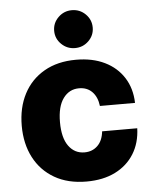

<svg xmlns="http://www.w3.org/2000/svg" viewBox="-55 -828 707 884"><g transform="rotate(-5 298.5 -386.0)"><path d="M309.7 10.3Q223.4 10.3 161.8 -25.4Q100.1 -61.1 67.1 -124.5Q34.1 -187.9 34.1 -271Q34.1 -354.8 67.1 -418.1Q100.1 -481.5 161.9 -517Q223.7 -552.6 309.3 -552.6Q385.3 -552.6 441.4 -525.2Q497.5 -497.9 529.3 -448Q561.1 -398.1 562.9 -331H400.6Q395.6 -372.9 372.3 -396.7Q349.1 -420.5 311.8 -420.5Q266.3 -420.5 238.6 -382.6Q210.9 -344.8 210.9 -272.7Q210.9 -199.9 238.5 -162.1Q266 -124.3 311.8 -124.3Q347.7 -124.3 371.8 -147.4Q396 -170.5 400.6 -213.8H562.9Q560.7 -146.3 529.5 -95.9Q498.2 -45.5 442.3 -17.6Q386.4 10.3 309.7 10.3ZM310 -606.5Q273.4 -606.5 247.2 -632.1Q220.9 -657.7 220.9 -693.9Q220.9 -730.1 247.2 -755.9Q273.4 -781.6 310 -781.6Q346.9 -781.6 373 -755.9Q399.1 -730.1 399.1 -693.9Q399.1 -657.7 373 -632.1Q346.9 -606.5 310 -606.5Z"/></g></svg>

Font: Inter UI Extra Bold
Style: Regular
Weight: 800
Designer: Rasmus Andersson
Foundry: rsms
Version: 3.2;8d6f07862